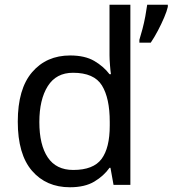

<svg xmlns="http://www.w3.org/2000/svg" viewBox="-20 -780 728 810"><path d="M275 10Q175 10 115 -59.5Q55 -129 55 -267Q55 -405 115.5 -475.5Q176 -546 276 -546Q338 -546 377.5 -523Q417 -500 442 -467H448Q446 -480 444 -505.5Q442 -531 442 -546V-760H530V0H459L446 -72H442Q418 -38 378 -14Q338 10 275 10ZM289 -63Q374 -63 408.5 -109.5Q443 -156 443 -250V-266Q443 -366 410 -419.5Q377 -473 288 -473Q217 -473 181.5 -416.5Q146 -360 146 -265Q146 -169 181.5 -116Q217 -63 289 -63ZM688 -760V-751Q684 -733 672.5 -706Q661 -679 646 -650.5Q631 -622 616 -600H568V-612Q574 -631 581 -657.5Q588 -684 593 -711Q598 -738 601 -760Z"/></svg>

Font: BC Sans
Style: Regular
Weight: 400
Designer: Monotype Design Team
Province of B.C.
Foundry: Monotype Imaging Inc.
Version: Version 2.000;GOOG;noto-source:20170915:90ef993387c0